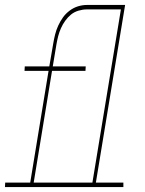

<svg xmlns="http://www.w3.org/2000/svg" viewBox="-64 -755 584 775"><path d="M72 -18H309L424 -717H286Q270 -717 253 -712Q236 -707 223 -696.5Q210 -686 199.5 -671.5Q189 -657 182 -641Q175 -625 171 -609.5Q167 -594 164 -577L149 -487H282L281 -469H146ZM-44 0 -43 -18H58L132 -469H35L36 -487H135L151 -580Q154 -598 158.5 -616Q163 -634 171 -651.5Q179 -669 190 -684.5Q201 -700 217 -712Q233 -724 251 -729.5Q269 -735 287 -735H441L323 -18H434V0Z"/></svg>

Font: Iosevka Curly Slab ThObl
Style: Regular
Weight: 100
Italic angle: -9°
Monospace: yes
Designer: Belleve Invis
Foundry: Belleve Invis
Version: Version 11.0.0; ttfautohint (v1.8.3)